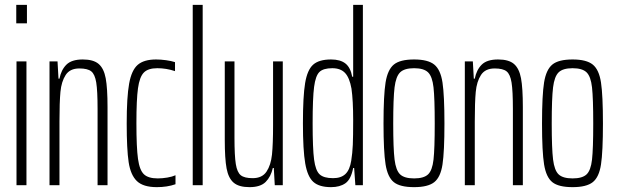

<svg xmlns="http://www.w3.org/2000/svg" viewBox="-20 -763 2540 791"><path d="M47 -667V-743H91V-667ZM48 0V-510H89V0Z M184 -510H217L221 -439H225Q232 -475 253.5 -496.5Q275 -518 321 -518Q365 -518 386.5 -499.5Q408 -481 415.5 -440.5Q423 -400 423 -322V0H382V-314Q382 -389 376.5 -423Q371 -457 356 -469Q341 -481 307 -481Q268 -481 250.5 -454Q233 -427 229 -384.5Q225 -342 225 -262V0H184Z M502 -254Q502 -363 512 -418.5Q522 -474 547.5 -496Q573 -518 623 -518Q642 -518 664 -515Q686 -512 701 -507V-470Q665 -482 628 -482Q590 -482 572.5 -464Q555 -446 548.5 -399.5Q542 -353 542 -256Q542 -155 548.5 -108.5Q555 -62 573 -45Q591 -28 630 -28Q649 -28 669.5 -31.5Q690 -35 703 -41V-4Q669 8 626 8Q570 8 544 -17Q518 -42 510 -95Q502 -148 502 -254Z M774 0V-743H815V0Z M906 -188V-510H946V-196Q946 -121 951.5 -87Q957 -53 972 -41Q987 -29 1021 -29Q1060 -29 1078 -56Q1096 -83 1100.5 -126Q1105 -169 1105 -248V-510H1145V0H1112L1108 -71H1104Q1096 -35 1074.5 -13.5Q1053 8 1008 8Q964 8 942.5 -10.5Q921 -29 913.5 -69Q906 -109 906 -188Z M1228 -255Q1228 -366 1237 -420.5Q1246 -475 1270 -496.5Q1294 -518 1344 -518Q1382 -518 1403 -501.5Q1424 -485 1431 -447H1435V-743H1475V0H1444L1439 -71H1435Q1426 -24 1403 -8Q1380 8 1344 8Q1295 8 1271 -13.5Q1247 -35 1237.5 -89.5Q1228 -144 1228 -255ZM1427 -101Q1432 -132 1433.5 -166.5Q1435 -201 1435 -269Q1435 -349 1428 -398Q1420 -443 1401.5 -462.5Q1383 -482 1349 -482Q1312 -482 1296 -466.5Q1280 -451 1274 -405Q1268 -359 1268 -255Q1268 -151 1274 -105.5Q1280 -60 1297 -44.5Q1314 -29 1352 -29Q1385 -29 1403 -46Q1421 -63 1427 -101Z M1560 -254Q1560 -371 1568.5 -423.5Q1577 -476 1602.5 -497Q1628 -518 1686 -518Q1743 -518 1769 -497Q1795 -476 1803 -423Q1811 -370 1811 -254Q1811 -138 1803 -85.5Q1795 -33 1769 -12.5Q1743 8 1686 8Q1628 8 1602.5 -12.5Q1577 -33 1568.5 -85.5Q1560 -138 1560 -254ZM1771 -254Q1771 -358 1766 -403Q1761 -448 1743.5 -465Q1726 -482 1686 -482Q1646 -482 1628.5 -465Q1611 -448 1605.5 -403Q1600 -358 1600 -254Q1600 -151 1605.5 -106Q1611 -61 1628.5 -44.5Q1646 -28 1686 -28Q1726 -28 1743.5 -44.5Q1761 -61 1766 -105.5Q1771 -150 1771 -254Z M1895 -510H1928L1932 -439H1936Q1943 -475 1964.5 -496.5Q1986 -518 2032 -518Q2076 -518 2097.5 -499.5Q2119 -481 2126.5 -440.5Q2134 -400 2134 -322V0H2093V-314Q2093 -389 2087.5 -423Q2082 -457 2067 -469Q2052 -481 2018 -481Q1979 -481 1961.5 -454Q1944 -427 1940 -384.5Q1936 -342 1936 -262V0H1895Z M2213 -254Q2213 -371 2221.5 -423.5Q2230 -476 2255.5 -497Q2281 -518 2339 -518Q2396 -518 2422 -497Q2448 -476 2456 -423Q2464 -370 2464 -254Q2464 -138 2456 -85.5Q2448 -33 2422 -12.5Q2396 8 2339 8Q2281 8 2255.5 -12.5Q2230 -33 2221.5 -85.5Q2213 -138 2213 -254ZM2424 -254Q2424 -358 2419 -403Q2414 -448 2396.5 -465Q2379 -482 2339 -482Q2299 -482 2281.5 -465Q2264 -448 2258.5 -403Q2253 -358 2253 -254Q2253 -151 2258.5 -106Q2264 -61 2281.5 -44.5Q2299 -28 2339 -28Q2379 -28 2396.5 -44.5Q2414 -61 2419 -105.5Q2424 -150 2424 -254Z"/></svg>

Font: Saira Ultra Condensed ExLight
Style: Regular
Weight: 200
Width: 1
Designer: Hector Gatti with collaboration of the Omnibus-Type team
Foundry: Omnibus-Type
Version: Version 1.001; ttfautohint (v1.8)